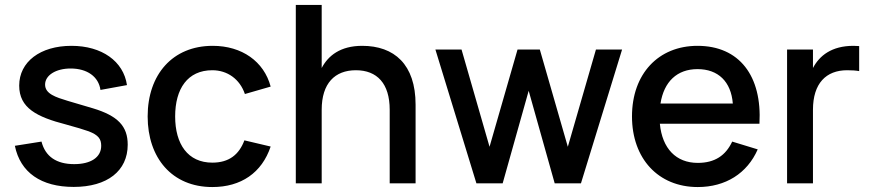

<svg xmlns="http://www.w3.org/2000/svg" viewBox="-20 -740 3513 775"><path d="M277.5 14.5C413 14.5 495.5 -50 495.5 -156C495.5 -230.5 456 -272.5 354.5 -303C316 -314.5 281 -325 253 -333C205.5 -347.5 162 -361 162 -398.5C162 -436.5 206 -463.5 265 -463.5C332 -463.5 378 -430.5 385.5 -377L492.5 -396.5C478.5 -493 391 -555 268.5 -555C142.5 -555 57.5 -490.5 57.5 -394.5C57.5 -304 128.5 -268 246.5 -237.5C287.5 -226.5 319.5 -216.5 338 -210C378 -194.5 388.5 -178.5 388.5 -151.5C388.5 -104.5 346 -77.5 279.5 -77.5C208 -77.5 163 -108 147.5 -168.5L40 -151.5C62 -43.5 146 14.5 277.5 14.5Z M837 15C953 15 1037 -42.5 1072.5 -148.5L966.5 -173.5C945 -116 904.5 -83.5 837 -83.5C738 -83.5 687 -158.5 687 -270C687 -381.5 737 -456.5 837 -456.5C897.5 -456.5 948 -421 968.5 -360.5L1072.5 -390.5C1045.5 -492 956.5 -555 838.5 -555C676.5 -555 576 -439 576 -270C576 -103 674 15 837 15Z M1553 0H1657.5V-317.5C1657.5 -480.5 1571 -555 1442 -555C1353.5 -555 1304.5 -515 1278.5 -465.5V-720H1174V0H1278.5V-297C1278.5 -403.5 1331.5 -456.5 1416.5 -456.5C1502 -456.5 1553 -403 1553 -297Z M2219 0H2325L2491 -540H2385.5L2272 -147.5L2159 -540H2069L1956 -147.5L1843 -540H1737.5L1903 0H2009L2114 -373.5Z M2796.5 -82.5C2709 -82.5 2653 -140.5 2643.5 -240.5H3045.5C3056.5 -434 2964 -555 2795.5 -555C2637.5 -555 2531 -442 2531 -270C2531 -100 2637 15 2796.5 15C2908.5 15 2996 -40 3038.5 -137L2935.5 -168.5C2909 -112 2865 -82.5 2796.5 -82.5ZM2646 -322C2660 -410.5 2713 -461 2795.5 -461C2879 -461 2931 -410.5 2938 -322Z M3448 -554C3440.5 -554.5 3432.5 -555 3425 -555C3336.5 -555 3287.5 -515 3261.5 -465.5V-540H3157V0H3261.5V-297C3261.5 -403.5 3314.5 -456.5 3399.5 -456.5C3418.5 -456.5 3434.5 -455.5 3448 -453Z"/></svg>

Font: Vela Sans SemBd
Style: Regular
Weight: 600
Designer: Principal design: Mikhail Sharanda - project Manrope.
Design modification: Ravid Balaliev
Foundry: Mikhail Sharanda
Version: Version 1.001